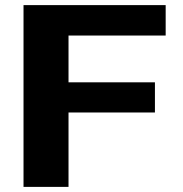

<svg xmlns="http://www.w3.org/2000/svg" viewBox="-20 -731 716 751"><path d="M586 -291V-409H248V-592H628V-711H72V0H248V-291Z"/></svg>

Font: Asimov
Style: XWid
Weight: 500
Designer: Google
Version: Version 2.000980; 2014